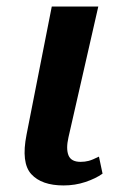

<svg xmlns="http://www.w3.org/2000/svg" viewBox="-20 -556 373 586"><path d="M174 10Q107 10 75.5 -24.5Q44 -59 61 -145L138 -536H280L189 -137Q181 -102 189 -82Q197 -62 226 -62Q239 -62 250.5 -65Q262 -68 282 -78L293 -26Q272 -11 240.5 -0.5Q209 10 174 10Z"/></svg>

Font: Noto Serif ExtraCondensed
Style: Bold Italic
Weight: 700
Width: 2
Italic angle: -12°
Designer: Monotype Design Team
Foundry: Monotype Imaging Inc.
Version: Version 2.013; ttfautohint (v1.8.4.7-5d5b)